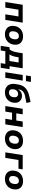

<svg xmlns="http://www.w3.org/2000/svg" viewBox="2292 -3070 911 5536"><g transform="rotate(90 2748.0 -302.5)"><path d="M39 0 118 -501H634L555 0H394L454 -379H260L199 0Z M969 11Q885 11 828 -22Q771 -55 745 -113.5Q719 -172 728 -247Q734 -311 759.5 -360Q785 -409 825 -443Q865 -477 916.5 -494Q968 -511 1027 -511Q1112 -511 1168.5 -479Q1225 -447 1251 -389Q1277 -331 1269 -255Q1262 -191 1236.5 -142Q1211 -93 1171 -58.5Q1131 -24 1080 -6.5Q1029 11 969 11ZM978 -109Q1017 -109 1045.5 -128.5Q1074 -148 1091.5 -182.5Q1109 -217 1113 -263Q1120 -323 1095.5 -357Q1071 -391 1018 -391Q980 -391 951.5 -372.5Q923 -354 905.5 -319.5Q888 -285 883 -239Q876 -179 901 -144Q926 -109 978 -109Z M1302 133 1342 -122H1405Q1428 -150 1444.5 -183.5Q1461 -217 1473 -260.5Q1485 -304 1494 -362L1516 -501H1949L1889 -122H1975L1935 133H1801L1822 0H1457L1436 133ZM1548 -119H1740L1782 -383H1632L1623 -322Q1614 -265 1595 -210.5Q1576 -156 1548 -119Z M2156 -595 2179 -738H2343L2320 -595ZM2063 0 2143 -501H2304L2224 0Z M2651 11Q2559 11 2499 -26Q2439 -63 2414.5 -130.5Q2390 -198 2404 -292L2414 -357Q2422 -414 2442 -465Q2462 -516 2500 -560Q2538 -604 2599.5 -637.5Q2661 -671 2754 -691L2922 -728L2949 -608L2747 -568Q2693 -557 2653.5 -534Q2614 -511 2590.5 -476.5Q2567 -442 2560 -396L2554 -359H2553Q2567 -390 2593 -418Q2619 -446 2657 -463.5Q2695 -481 2746 -481Q2806 -482 2854 -453Q2902 -424 2926.5 -371.5Q2951 -319 2943 -250Q2934 -167 2893.5 -109Q2853 -51 2790 -20Q2727 11 2651 11ZM2649 -105Q2687 -105 2715.5 -121Q2744 -137 2762 -169Q2780 -201 2784 -245Q2791 -304 2764.5 -336.5Q2738 -369 2688 -369Q2652 -369 2623.5 -352Q2595 -335 2577 -304Q2559 -273 2554 -230Q2547 -168 2573.5 -136.5Q2600 -105 2649 -105Z M3038 0 3117 -501H3277L3248 -316H3455L3484 -501H3645L3566 0H3405L3436 -194H3229L3198 0Z M3980 11Q3896 11 3839 -22Q3782 -55 3756 -113.5Q3730 -172 3739 -247Q3745 -311 3770.5 -360Q3796 -409 3836 -443Q3876 -477 3927.5 -494Q3979 -511 4038 -511Q4123 -511 4179.5 -479Q4236 -447 4262 -389Q4288 -331 4280 -255Q4273 -191 4247.5 -142Q4222 -93 4182 -58.5Q4142 -24 4091 -6.5Q4040 11 3980 11ZM3989 -109Q4028 -109 4056.5 -128.5Q4085 -148 4102.5 -182.5Q4120 -217 4124 -263Q4131 -323 4106.5 -357Q4082 -391 4029 -391Q3991 -391 3962.5 -372.5Q3934 -354 3916.5 -319.5Q3899 -285 3894 -239Q3887 -179 3912 -144Q3937 -109 3989 -109Z M4373 0 4452 -501H4864L4845 -379H4594L4533 0Z M5142 11Q5058 11 5001 -22Q4944 -55 4918 -113.5Q4892 -172 4901 -247Q4907 -311 4932.5 -360Q4958 -409 4998 -443Q5038 -477 5089.5 -494Q5141 -511 5200 -511Q5285 -511 5341.5 -479Q5398 -447 5424 -389Q5450 -331 5442 -255Q5435 -191 5409.5 -142Q5384 -93 5344 -58.5Q5304 -24 5253 -6.5Q5202 11 5142 11ZM5151 -109Q5190 -109 5218.5 -128.5Q5247 -148 5264.5 -182.5Q5282 -217 5286 -263Q5293 -323 5268.5 -357Q5244 -391 5191 -391Q5153 -391 5124.5 -372.5Q5096 -354 5078.5 -319.5Q5061 -285 5056 -239Q5049 -179 5074 -144Q5099 -109 5151 -109Z"/></g></svg>

Font: Nunito Sans 8pt ExtraBold
Style: Italic
Weight: 800
Italic angle: -9°
Version: Version 3.101;gftools[0.9.27]